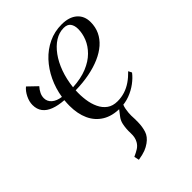

<svg xmlns="http://www.w3.org/2000/svg" viewBox="-225 -625 1001 1001"><g transform="rotate(-45 276.0 -124.0)"><path d="M199 268.5 193 241Q215.5 231 230.8 221.2Q246 211.5 255.5 195Q268.5 173 267 140Q265.5 107 272 76.5Q276.5 55.5 290.5 38Q304.5 20.5 312.5 9.5L360 -16.5Q342.5 4 337.8 31.2Q333 58.5 333.5 77.5Q334 90 334.5 102.5Q335 115 334.5 126.5Q334 160 325 188Q316 216 287 236.5Q271 248 251.8 255.5Q232.5 263 199 268.5ZM103 -370Q90 -355.5 82.8 -340.2Q75.5 -325 75.5 -309Q75.5 -284.5 94.5 -268Q113.5 -251.5 147 -247Q155.5 -301.5 178.5 -350Q201.5 -398.5 236.2 -435.8Q271 -473 315.8 -494.2Q360.5 -515.5 413 -515.5Q468 -515.5 498.5 -489Q529 -462.5 529 -417Q529 -380.5 514.8 -350.2Q500.5 -320 473.8 -296.5Q447 -273 409.2 -256.5Q371.5 -240 324.2 -230.8Q277 -221.5 222 -220.5Q220 -184 224.8 -149.2Q229.5 -114.5 242.8 -86.5Q256 -58.5 278.8 -42Q301.5 -25.5 336 -25.5Q365 -25.5 390.8 -33.8Q416.5 -42 440.2 -58.2Q464 -74.5 486 -97.5L495.5 -78.5Q478.5 -56 451.5 -35.8Q424.5 -15.5 391 -3Q357.5 9.5 321 9.5Q262 9.5 222 -15Q182 -39.5 162 -83.5Q142 -127.5 142 -186Q142 -193 142.5 -204.8Q143 -216.5 144 -226Q101 -229 70.8 -240.5Q40.5 -252 24.5 -273Q8.5 -294 8.5 -325.5Q8.5 -350 21.2 -376.2Q34 -402.5 53 -418ZM407.5 -495Q374 -495 343.5 -475.8Q313 -456.5 288 -422.2Q263 -388 246.2 -341.8Q229.5 -295.5 223.5 -241.5Q285 -245 329.5 -263.2Q374 -281.5 402.2 -309.8Q430.5 -338 444 -371.2Q457.5 -404.5 457.5 -438Q457.5 -463 446 -479Q434.5 -495 407.5 -495Z"/></g></svg>

Font: Merriweather 144pt Light
Style: Italic
Weight: 300
Italic angle: -7.8°
Version: Version 2.101